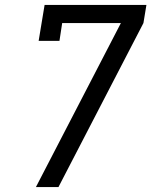

<svg xmlns="http://www.w3.org/2000/svg" viewBox="-20 -755 640 775"><path d="M125 0 468 -662H231L220 -590H136L160 -735H571L559 -662L216 0Z"/></svg>

Font: Iosevka Curly Slab Extended
Style: Italic
Weight: 400
Width: 7
Italic angle: -9°
Monospace: yes
Designer: Belleve Invis
Foundry: Belleve Invis
Version: Version 11.1.0; ttfautohint (v1.8.3)